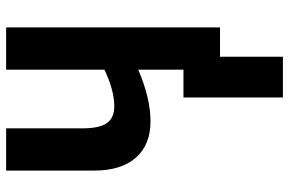

<svg xmlns="http://www.w3.org/2000/svg" viewBox="-182 -572 964 641"><g transform="rotate(-90 300.5 -252.0)"><path d="M529 0H431V210H295V-122H388V-273Q292 -232 216 -232Q137 -232 94 -281Q51 -330 51 -420V-714H192V-459Q192 -404 209 -378.5Q226 -353 266 -353Q319 -353 388 -386V-714H529Z"/></g></svg>

Font: Noto Sans Condensed
Style: Bold
Weight: 700
Width: 3
Designer: Monotype Design Team
Foundry: Monotype Imaging Inc.
Version: Version 2.013; ttfautohint (v1.8.4.7-5d5b)